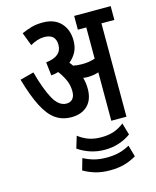

<svg xmlns="http://www.w3.org/2000/svg" viewBox="-130 -721 876 1077"><g transform="rotate(-15 307.5 -182.5)"><path d="M371 -208Q371 -145 336.5 -111Q302 -77 242 -77Q190 -77 151 -104Q112 -131 80.5 -192Q49 -253 20 -354L100 -375Q128 -271 159.5 -214.5Q191 -158 235 -158Q258 -158 271 -173Q284 -188 284 -216Q284 -253 269.5 -284Q255 -315 235 -341Q215 -335 193 -333L184 -411Q276 -421 276 -488Q276 -551 209 -551Q171 -551 128 -526L99 -603Q129 -616 157 -624Q185 -632 222 -632Q290 -632 327 -592.5Q364 -553 364 -490Q364 -451 349 -423Q334 -395 309 -375Q318 -365 325 -354Q349 -349 377 -349Q419 -349 452 -361V-542H403V-622H615V-542H540V0H452V-281Q436 -276 420 -273.5Q404 -271 387 -271Q376 -271 362 -273Q366 -259 368.5 -243Q371 -227 371 -208ZM375 148Q333 148 294 135.5Q255 123 222 100L243 31Q272 53 303 64Q334 75 375 75Q413 75 444 65.5Q475 56 508 31L528 100Q496 123 457.5 135.5Q419 148 375 148ZM375 267Q326 267 289.5 256Q253 245 222 227L241 160Q271 176 302.5 184.5Q334 193 375 193Q413 193 444.5 185.5Q476 178 509 160L528 227Q493 247 457.5 257Q422 267 375 267Z"/></g></svg>

Font: Noto Sans ExtraCondensed Medium
Style: Regular
Weight: 500
Width: 2
Designer: Monotype Design Team
Foundry: Monotype Imaging Inc.
Version: Version 2.013; ttfautohint (v1.8.4.7-5d5b)